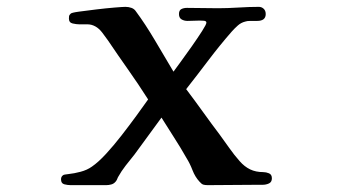

<svg xmlns="http://www.w3.org/2000/svg" viewBox="-20 -538 1040 560"><path d="M773 -18Q773 -7 764.5 -3Q756 1 745.5 1Q735 1 727 1Q692 1 656.5 1.5Q621 2 586 2Q578 2 573 0.5Q568 -1 562 -8Q549 -22 541.5 -41.5Q534 -61 524 -77Q507 -107 488 -136.5Q469 -166 451 -195Q431 -168 411.5 -141Q392 -114 372 -87Q359 -71 346.5 -55Q334 -39 324 -21Q323 -18 321 -14Q319 -10 317 -8Q312 -2 304.5 0Q297 2 290 2H186Q177 2 167.5 -0.5Q158 -3 158 -15Q158 -23 164 -27Q166 -29 181 -30.5Q196 -32 215 -37Q234 -42 248 -52Q267 -65 289.5 -89.5Q312 -114 334.5 -143Q357 -172 377.5 -200Q398 -228 412 -248Q384 -292 354 -334.5Q324 -377 295 -420Q288 -430 278.5 -442.5Q269 -455 258 -461Q247 -467 235.5 -467Q224 -467 212 -467Q203 -467 192 -469.5Q181 -472 181 -484Q181 -489 181.5 -491.5Q182 -494 186 -498Q188 -501 210 -504Q232 -507 261 -510.5Q290 -514 314.5 -516Q339 -518 346 -518Q355 -518 363.5 -515Q372 -512 377 -504Q403 -469 431.5 -421Q460 -373 486 -329Q491 -336 506.5 -357Q522 -378 539.5 -403Q557 -428 569.5 -447.5Q582 -467 582 -472Q582 -477 574 -477.5Q566 -478 563 -478Q554 -478 545 -477.5Q536 -477 527 -477Q517 -477 509.5 -481.5Q502 -486 502 -497Q502 -508 509 -511.5Q516 -515 525 -515Q548 -515 571 -514.5Q594 -514 616 -514Q643 -514 675.5 -516Q708 -518 735 -518Q743 -518 749 -512.5Q755 -507 755 -497Q755 -477 730 -477Q721 -477 710.5 -477Q700 -477 695 -475Q683 -472 673.5 -463.5Q664 -455 656 -446Q621 -406 588.5 -363Q556 -320 523 -278Q548 -245 572 -211.5Q596 -178 621 -145Q635 -126 649 -106Q663 -86 679 -68Q693 -52 709.5 -44Q726 -36 748 -36Q756 -36 764.5 -32.5Q773 -29 773 -18Z"/></svg>

Font: Kaisei Tokumin ExtraBold
Style: Regular
Weight: 800
Designer: Font-Kai, 金井和夫
Foundry: KAZUO KANAI
Version: Version 5.003